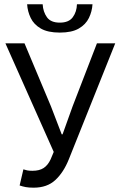

<svg xmlns="http://www.w3.org/2000/svg" viewBox="-20 -857 554 889"><path d="M135.7 12Q114.1 12 99.4 9.3Q84.7 6.5 70.9 1.8L88.3 -72.9Q96.7 -69.9 106.2 -68Q115.8 -66.2 130.2 -66.2Q162.4 -66.2 182.1 -79.1Q201.8 -92 214.5 -119.4L228.8 -153.6L5.1 -656.3H93.5L216 -364.4L265.7 -235H269.7L316.1 -364.4L428.8 -656.3H513.5L298.6 -119.2Q274.2 -58.5 236.1 -23.3Q198.1 12 135.7 12ZM256.9 -706.1Q201.3 -706.1 169 -724.9Q136.7 -743.6 122.2 -773.9Q107.6 -804.1 105.6 -837.3H177.5Q179.5 -802.3 197.3 -777.3Q215.1 -752.2 256.9 -752.2Q298.8 -752.2 317 -777.3Q335.3 -802.3 336.3 -837.3H408.3Q406.3 -804.1 391.7 -773.9Q377.1 -743.6 344.8 -724.9Q312.5 -706.1 256.9 -706.1Z"/></svg>

Font: Source Sans 3 VF
Style: Regular
Weight: 200
Designer: Paul D. Hunt
Foundry: Adobe
Version: Version 3.046;hotconv 1.0.118;makeotfexe 2.5.65603